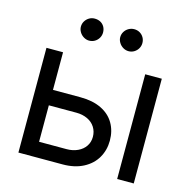

<svg xmlns="http://www.w3.org/2000/svg" viewBox="-107 -834 931 939"><g transform="rotate(15 359.0 -364.5)"><path d="M484.4 -171.9Q484.4 -124 461.9 -85Q439.5 -45.9 395.5 -22.9Q351.6 0 291 0H67.4V-530.3H151.4V-77.1H291Q322.3 -77.1 347.2 -88.9Q372.1 -100.6 385.7 -121.1Q399.4 -141.6 399.4 -168Q399.4 -195.3 385.7 -216.8Q372.1 -238.3 347.2 -250Q322.3 -261.7 291 -261.7H137.7V-339.8H291Q352.5 -339.8 396 -318.8Q439.5 -297.9 461.9 -259.8Q484.4 -221.7 484.4 -171.9ZM567.4 -530.3H651.4V0H567.4ZM203.1 -673.8Q203.1 -689.5 210.9 -702.1Q218.8 -714.8 231.4 -722.2Q244.1 -729.5 258.8 -729.5Q275.4 -729.5 288.1 -722.7Q300.8 -715.8 308.1 -703.1Q315.4 -690.4 315.4 -673.8Q315.4 -659.2 308.1 -646.5Q300.8 -633.8 288.1 -626Q275.4 -618.2 258.8 -618.2Q245.1 -618.2 231.9 -626Q218.8 -633.8 210.9 -647Q203.1 -660.2 203.1 -673.8ZM402.3 -673.8Q402.3 -689.5 410.2 -702.1Q418 -714.8 431.2 -722.2Q444.3 -729.5 459 -729.5Q474.6 -729.5 487.3 -722.2Q500 -714.8 507.3 -702.1Q514.6 -689.5 514.6 -673.8Q514.6 -659.2 507.3 -646.5Q500 -633.8 487.3 -626Q474.6 -618.2 459 -618.2Q444.3 -618.2 431.2 -626Q418 -633.8 410.2 -647Q402.3 -660.2 402.3 -673.8Z"/></g></svg>

Font: Pretendard GOV Variable
Style: Regular
Weight: 400
Designer: Base glyphs from Inter by Rasmus Andersson; Hangul glyphs from Noto Sans CJK(Source Han Sans) by Jang Soo-young and Kang
Foundry: Kil Hyung-jin
Version: Version 1.307;Glyphs 3.2 (3192)